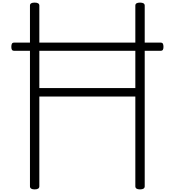

<svg xmlns="http://www.w3.org/2000/svg" viewBox="-20 -1440 1341 1474"><path d="M246 14Q210 14 210 -10V-1397Q210 -1409 219 -1414.5Q228 -1420 246 -1420Q282 -1420 282 -1397V-764H1019V-1397Q1019 -1409 1028 -1414.5Q1037 -1420 1055 -1420Q1091 -1420 1091 -1397V-10Q1091 2 1082 8Q1073 14 1055 14Q1019 14 1019 -10V-699H282V-10Q282 2 273 8Q264 14 246 14ZM90 -1050Q76 -1050 71.5 -1058Q67 -1066 67 -1080Q67 -1096 71.5 -1104.5Q76 -1113 90 -1113H1212Q1226 -1113 1230.5 -1104.5Q1235 -1096 1235 -1080Q1235 -1066 1230.5 -1058Q1226 -1050 1212 -1050Z"/></svg>

Font: Playwrite BE WAL Light
Style: Regular
Weight: 300
Version: Version 1.002